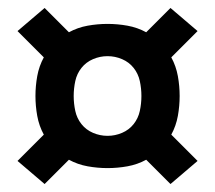

<svg xmlns="http://www.w3.org/2000/svg" viewBox="-20 -581 540 482"><path d="M408 -119 347 -180Q325 -168 300 -163.5Q275 -159 250 -159Q225 -159 200 -163.5Q175 -168 153 -180L92 -119L24 -177L90 -243Q78 -265 73.5 -290Q69 -315 69 -340Q69 -365 73.5 -390Q78 -415 90 -437L24 -503L92 -561L153 -500Q175 -512 200 -516.5Q225 -521 250 -521Q275 -521 300 -516.5Q325 -512 347 -500L408 -561L476 -503L410 -437Q422 -415 426.5 -390Q431 -365 431 -340Q431 -315 426.5 -290Q422 -265 410 -243L476 -177ZM250 -240Q269 -240 286.5 -247.5Q304 -255 315.5 -269.5Q327 -284 331 -302.5Q335 -321 335 -340Q335 -359 331 -377.5Q327 -396 315.5 -410.5Q304 -425 286.5 -432.5Q269 -440 250 -440Q231 -440 213.5 -432.5Q196 -425 184.5 -410.5Q173 -396 169 -377.5Q165 -359 165 -340Q165 -321 169 -302.5Q173 -284 184.5 -269.5Q196 -255 213.5 -247.5Q231 -240 250 -240Z"/></svg>

Font: Iosevka Extrabold
Style: Regular
Weight: 800
Monospace: yes
Designer: Belleve Invis
Foundry: Belleve Invis
Version: Version 32.5.0; ttfautohint (v1.8.4)